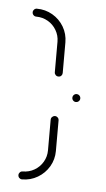

<svg xmlns="http://www.w3.org/2000/svg" viewBox="-44 -550 320 581"><g transform="rotate(5 116.0 -259.5)"><path d="M175.2 -259.3Q175.2 -264.4 178.7 -268Q182.2 -271.5 187 -271.5Q192.2 -271.5 195.7 -268Q199.3 -264.4 199.3 -259.3Q199.3 -254.4 195.7 -250.9Q192.2 -247.4 187 -247.4Q182.2 -247.4 178.7 -250.9Q175.2 -254.4 175.2 -259.3ZM115.6 -94.4V-187.4Q115.6 -192.6 119.3 -196.1Q123 -199.6 127.8 -199.6Q132.6 -199.6 136.1 -196.1Q139.6 -192.6 139.6 -187.4V-94.4Q139.6 -68.9 126.9 -47.2Q114.1 -25.6 92.4 -12.8Q70.7 0 44.8 0Q40 0 36.5 -3.5Q33 -7 33 -12.2Q33 -17 36.5 -20.6Q40 -24.1 44.8 -24.1Q64.1 -24.1 80.4 -33.5Q96.7 -43 106.1 -59.1Q115.6 -75.2 115.6 -94.4ZM44.8 -494.4Q40 -494.4 36.5 -498Q33 -501.5 33 -506.7Q33 -511.5 36.5 -515Q40 -518.5 44.8 -518.5Q70.7 -518.5 92.4 -505.9Q114.1 -493.3 126.9 -471.7Q139.6 -450 139.6 -424.4V-331.5Q139.6 -326.7 136.3 -323.1Q133 -319.6 127.8 -319.6Q122.6 -319.6 119.1 -323.1Q115.6 -326.7 115.6 -331.5V-424.4Q115.6 -443.3 106.1 -459.4Q96.7 -475.6 80.4 -485Q64.1 -494.4 44.8 -494.4Z"/></g></svg>

Font: 26F Galaxy Sans Thin
Style: Regular
Weight: 100
Designer: C₂₉H₂₅N₃O₅
Version: Version 1.100